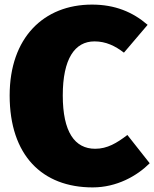

<svg xmlns="http://www.w3.org/2000/svg" viewBox="-20 -793 671 835"><path d="M380 -773C170 -773 22 -629 22 -378C22 -118 163 22 383 22C488 22 576 -28 631 -83L534 -206C488 -171 447 -146 394 -146C305 -146 253 -219 253 -378C253 -537 305 -613 391 -613C441 -613 481 -593 519 -564L622 -685C557 -741 480 -773 380 -773Z"/></svg>

Font: Glow Sans SC Normal Heavy
Style: Regular
Weight: 900
Designer: Ryoko NISHIZUKA (kana, bopomofo & ideographs); Paul D. Hunt (Latin, Greek & Cyrillic); Sandoll Communications, Soo-young
Version: Version 0.93